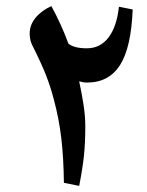

<svg xmlns="http://www.w3.org/2000/svg" viewBox="-20 -743 480 628"><path d="M239 -135 189 -145Q188 -227 180.5 -291Q173 -355 156 -418Q145 -460 130.5 -497Q116 -534 88 -590Q77 -610 77 -633Q77 -661 96 -684.5Q115 -708 148 -723Q179 -667 204 -600Q223 -585 264 -585Q308 -585 335 -620.5Q362 -656 369 -721L414 -712Q409 -587 372.5 -530Q336 -473 265 -473Q252 -473 239 -477Q248 -435 253.5 -398.5Q259 -362 259 -329Q259 -275 254.5 -233Q250 -191 239 -135Z"/></svg>

Font: Noto Naskh Arabic UI Semi
Style: Bold
Weight: 700
Designer: Monotype Design Team, David Williams, Mohamad Dakak and Nizar Qandah
Foundry: Monotype Imaging Inc.
Version: Version 2.014; ttfautohint (v1.8.4.7-5d5b)